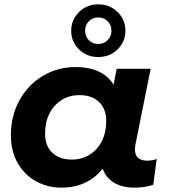

<svg xmlns="http://www.w3.org/2000/svg" viewBox="-20 -854 782 882"><path d="M700 -124 684 -5Q644 8 599 8Q541 8 503.5 -15Q466 -38 452 -79Q381 8 262 8Q199 8 146 -21Q93 -50 61.5 -104.5Q30 -159 30 -233Q30 -322 69.5 -393.5Q109 -465 177 -505.5Q245 -546 327 -546Q451 -546 502 -465L516 -538H672L602 -189Q600 -181 600 -167Q600 -141 614.5 -128.5Q629 -116 655 -116Q682 -116 700 -124ZM468 -298Q468 -353 435.5 -385Q403 -417 345 -417Q299 -417 263 -394.5Q227 -372 207 -332Q187 -292 187 -240Q187 -185 219.5 -153Q252 -121 310 -121Q356 -121 392 -143.5Q428 -166 448 -206Q468 -246 468 -298ZM307 -713Q307 -763 343 -798.5Q379 -834 431 -834Q484 -834 520 -799Q556 -764 556 -713Q556 -662 520 -627Q484 -592 431 -592Q379 -592 343 -627Q307 -662 307 -713ZM492 -713Q492 -739 474.5 -756.5Q457 -774 431 -774Q406 -774 388.5 -756.5Q371 -739 371 -713Q371 -687 388 -669.5Q405 -652 431 -652Q457 -652 474.5 -669.5Q492 -687 492 -713Z"/></svg>

Font: Montserrat Alternates
Style: Bold Italic
Weight: 700
Italic angle: -11.3°
Designer: Julieta Ulanovsky
Foundry: Julieta Ulanovsky
Version: Version 7.200